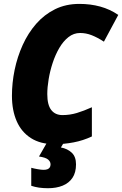

<svg xmlns="http://www.w3.org/2000/svg" viewBox="-20 -745 639 1005"><path d="M266.6 9.8Q191.9 9.8 142.1 -22Q92.3 -53.7 67.4 -110.6Q42.5 -167.5 42.5 -243.7Q42.5 -311 56.6 -379.4Q70.8 -447.8 98.9 -509.8Q127 -571.8 169.4 -620.4Q211.9 -668.9 268.3 -696.8Q324.7 -724.6 395.5 -724.6Q453.6 -724.6 504.4 -710.7Q555.2 -696.8 599.1 -667L523.9 -526.9Q489.3 -549.3 459.7 -560.8Q430.2 -572.3 399.4 -572.3Q365.7 -572.3 338.4 -550.8Q311 -529.3 290.3 -493.7Q269.5 -458 255.6 -415.5Q241.7 -373 234.6 -330.3Q227.5 -287.6 227.5 -252.4Q227.5 -195.8 248.3 -169.2Q269 -142.6 307.1 -142.6Q345.7 -142.6 382.3 -153.6Q418.9 -164.6 460.9 -183.6V-30.8Q415.5 -9.3 365.5 0.2Q315.4 9.8 266.6 9.8ZM231.4 240.2Q206.1 240.2 184.3 237.1Q162.6 233.9 143.6 227.5V133.3Q157.7 137.2 177.2 140.6Q196.8 144 208 144Q220.2 144 228.3 140.9Q236.3 137.7 240.5 131.3Q244.6 125 244.6 115.2Q244.6 101.1 231.7 90.1Q218.8 79.1 184.1 74.2L226.6 0H314.9L298.8 26.9Q333 33.2 355.5 54.2Q377.9 75.2 377.9 115.2Q377.9 158.2 359.4 185.8Q340.8 213.4 307.9 226.8Q274.9 240.2 231.4 240.2Z"/></svg>

Font: Open Sans SemiCondensed ExtraBold
Style: Italic
Weight: 800
Width: 4
Italic angle: -12°
Designer: Monotype Design Team
Foundry: Monotype Imaging Inc.
Version: Version 3.003